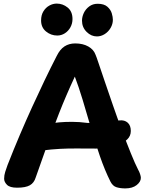

<svg xmlns="http://www.w3.org/2000/svg" viewBox="-20 -1031 827 1070"><path d="M179 -42Q170 -12 146.5 1.5Q123 15 75 15Q35 15 19 -1Q3 -17 3 -35Q3 -54 9 -73Q15 -92 22 -111Q56 -198 90.5 -279Q125 -360 159.5 -435.5Q194 -511 228 -582Q262 -653 296 -719Q314 -756 339.5 -772.5Q365 -789 399 -789Q442 -789 472 -772Q502 -755 512 -727Q516 -719 529.5 -678.5Q543 -638 564 -576.5Q585 -515 609.5 -444Q634 -373 660 -303.5Q686 -234 709.5 -176Q733 -118 750 -85Q756 -75 760.5 -61.5Q765 -48 765 -40Q765 -18 741.5 0.5Q718 19 678 19Q651 19 629.5 12.5Q608 6 595 -20Q564 -82 537 -160Q510 -238 486.5 -319.5Q463 -401 440.5 -475Q418 -549 397 -604Q348 -499 309 -399.5Q270 -300 238.5 -210Q207 -120 179 -42ZM212 -192Q197 -191 181 -214.5Q165 -238 165 -267Q165 -291 179.5 -305.5Q194 -320 213.5 -328.5Q233 -337 250 -340Q275 -346 308 -349Q341 -352 381.5 -352Q422 -352 467 -346Q476 -345 500.5 -346.5Q525 -348 554.5 -350.5Q584 -353 609.5 -356Q635 -359 646 -360Q674 -363 691.5 -347.5Q709 -332 709 -301Q709 -273 689 -254Q669 -235 637.5 -223.5Q606 -212 573.5 -207.5Q541 -203 516 -203Q459 -203 410.5 -203.5Q362 -204 315 -201.5Q268 -199 212 -192ZM299 -833Q264 -833 236.5 -855.5Q209 -878 209 -917Q209 -947 222 -968Q235 -989 255 -1000Q275 -1011 296 -1011Q330 -1011 357 -989Q384 -967 384 -925Q384 -900 372.5 -879Q361 -858 341.5 -845.5Q322 -833 299 -833ZM520 -828Q488 -828 462.5 -853.5Q437 -879 437 -916Q437 -937 447 -958.5Q457 -980 477 -995Q497 -1010 524 -1010Q560 -1010 578.5 -993.5Q597 -977 603 -956.5Q609 -936 609 -921Q609 -897 596.5 -875.5Q584 -854 563.5 -841Q543 -828 520 -828Z"/></svg>

Font: Playpen Sans Arabic
Style: Bold
Weight: 700
Version: Version 2.000